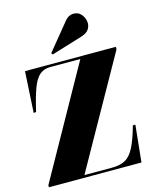

<svg xmlns="http://www.w3.org/2000/svg" viewBox="-142 -1090 957 1184"><g transform="rotate(-15 336.5 -497.5)"><path d="M20 0V-13L412 -714H218Q179 -714 152 -691Q125 -668 105 -614.5Q85 -561 64 -469L48 -467L63 -730H643V-714L251 -16H427Q480 -16 513 -34.5Q546 -53 570.5 -101Q595 -149 619 -235H635L611 0ZM255 -785 248 -795 387 -965Q401 -982 415 -988.5Q429 -995 442 -995Q476 -995 495 -969.5Q514 -944 514 -916Q514 -894 500.5 -875Q487 -856 451 -845Z"/></g></svg>

Font: Literata 72pt Black
Style: Regular
Weight: 900
Designer: Latin by Veronika Burian and Jose Scaglione. Greek by Irene Vlachou. Cyrillic by Vera Evstafieva.
Foundry: TypeTogether
Version: Version 3.002